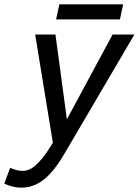

<svg xmlns="http://www.w3.org/2000/svg" viewBox="-104 -675 643 890"><path d="M-84 176 -57 103Q-43 109 -29 113Q-15 117 1 117Q33 117 62.5 90Q92 63 118 23L166 -52L148 29L59 -515H153L212 -78L185 -83L418 -515H519L195 37Q161 95 129 129.5Q97 164 64 179.5Q31 195 -7 195Q-26 195 -47 189.5Q-68 184 -84 176ZM156 -585 171 -655H467L452 -585Z"/></svg>

Font: Radio Canada
Style: Italic
Weight: 400
Italic angle: -12°
Designer: Charles Daoud, Etienne Aubert Bonn, Alexandre Saumier Demers, Jacques Le Bailly
Foundry: Radio-Canada
Version: Version 2.104;gftools[0.9.28.dev5+ged2979d]